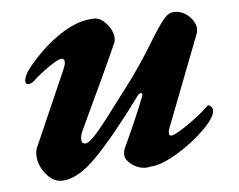

<svg xmlns="http://www.w3.org/2000/svg" viewBox="-40 -481 676 542"><g transform="rotate(-5 298.0 -210.0)"><path d="M49 -65Q49 -78 53 -86L146 -298Q152 -312 152 -319Q152 -329 143 -329Q134 -329 106.5 -310Q79 -291 66 -278Q54 -266 44 -266Q36 -266 36 -275Q36 -290 54 -313Q99 -368 149.5 -401Q200 -434 246 -434Q264 -434 281 -413.5Q298 -393 298 -373Q298 -365 295 -359Q269 -300 185 -122Q179 -109 179 -98Q179 -85 190 -85Q201 -85 225 -113Q249 -141 292 -199L314 -228Q360 -287 411 -372Q432 -405 444.5 -419Q457 -433 472 -433Q496 -433 514 -415.5Q532 -398 532 -378Q532 -375 530 -367L430 -108Q427 -101 427 -94Q427 -86 433 -86Q444 -86 481.5 -112Q519 -138 540 -159Q543 -162 544 -162Q549 -162 553 -157Q557 -152 557 -147Q557 -127 522.5 -93Q488 -59 442.5 -32Q397 -5 368 -4Q363 -2 353 -2Q336 -2 320.5 -11.5Q305 -21 298 -34Q296 -38 296 -45Q296 -54 299 -61L311 -87Q343 -157 361 -204L362 -208Q362 -213 358 -213Q354 -213 349 -207Q272 -102 216 -44Q160 14 114 14Q89 14 69 -11.5Q49 -37 49 -65Z"/></g></svg>

Font: EB Garamond
Style: Bold Italic
Weight: 700
Italic angle: -17.2°
Designer: Georg Duffner and Octavio Pardo
Foundry: Georg Duffner
Version: Version 1.000